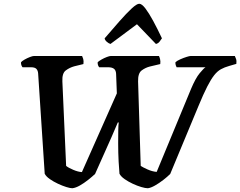

<svg xmlns="http://www.w3.org/2000/svg" viewBox="-20 -1002 1279 1022"><path d="M365 0Q354 0 333 -6.5Q312 -13 288.5 -24Q265 -35 245.5 -48.5Q226 -62 218 -77L183 -611Q182 -626 174 -635Q166 -644 145 -644H100Q97 -647 94 -654.5Q91 -662 92 -671Q97 -677 111 -685Q125 -693 139.5 -698.5Q154 -704 161 -704H417Q420 -698 423 -688Q426 -678 424 -661L375 -649Q350 -642 330 -627Q310 -612 312 -569L332 -119Q344 -109 370 -98Q396 -87 416 -86L602 -505L598 -609Q597 -628 586.5 -636Q576 -644 556 -644H508Q505 -647 502 -654.5Q499 -662 500 -671Q506 -677 520 -685Q534 -693 548.5 -698.5Q563 -704 570 -704H826Q829 -699 832 -687.5Q835 -676 833 -661L778 -648Q754 -642 734 -627Q714 -612 715 -569L729 -119Q739 -112 764.5 -100.5Q790 -89 814 -87L997 -529Q1021 -586 1043 -612.5Q1065 -639 1074 -644H920Q918 -648 915.5 -655Q913 -662 914 -671Q923 -679 940 -686.5Q957 -694 973 -699Q989 -704 995 -704H1230Q1233 -698 1236.5 -688Q1240 -678 1238 -662L1200 -651Q1175 -644 1156 -633.5Q1137 -623 1120 -601.5Q1103 -580 1083 -541Q1063 -502 1037 -439L886 -76Q871 -61 849 -44Q827 -27 805 -14.5Q783 -2 767 0Q754 0 732 -6.5Q710 -13 686.5 -24Q663 -35 643.5 -48.5Q624 -62 616 -77Q614 -96 611.5 -141.5Q609 -187 609 -239Q609 -280 609.5 -308Q610 -336 612 -350H607Q594 -318 573.5 -272Q553 -226 530 -174.5Q507 -123 486 -76Q470 -61 448.5 -44Q427 -27 405 -14.5Q383 -2 365 0ZM568 -768Q558 -771 548 -780Q538 -789 537 -798Q579 -847 616 -889Q653 -931 680.5 -956.5Q708 -982 721 -982Q735 -982 754 -957Q773 -932 795.5 -890.5Q818 -849 842 -798Q836 -789 829 -780Q822 -771 810 -768L709 -873Z"/></svg>

Font: Texturina
Style: Bold Italic
Weight: 700
Italic angle: -11°
Designer: Guillermo Torres Carreño
Foundry: Omnibus-Type
Version: Version 1.002; ttfautohint (v1.8.3)